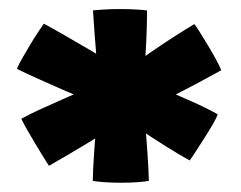

<svg xmlns="http://www.w3.org/2000/svg" viewBox="-20 -818 519 414"><path d="M389 -472Q368 -483.5 336.8 -503Q305.5 -522.5 274.8 -543.8Q244 -565 223 -580.5Q204 -588 177 -598.8Q150 -609.5 120 -622.5Q90 -635.5 62.8 -647.8Q35.5 -660 16.5 -669.5Q19.5 -677.5 27.2 -691Q35 -704.5 44 -719.8Q53 -735 61.5 -747.8Q70 -760.5 74.5 -767Q90.5 -758.5 116 -743.8Q141.5 -729 170.8 -712Q200 -695 226.2 -678.8Q252.5 -662.5 269.5 -650.5Q291.5 -642.5 324.8 -628.8Q358 -615 391.8 -600Q425.5 -585 449.5 -571.5Q447 -564 439 -550.2Q431 -536.5 421 -520.8Q411 -505 402.2 -491.5Q393.5 -478 389 -472ZM240.5 -424Q222 -424 204.5 -425.2Q187 -426.5 180 -428Q180.5 -452.5 182.8 -486.2Q185 -520 188.2 -556.2Q191.5 -592.5 194.5 -625Q191.5 -652.5 188.8 -684Q186 -715.5 184 -744.8Q182 -774 180.5 -795.5Q188.5 -796.5 205 -797.5Q221.5 -798.5 239.5 -798.5Q257.5 -798.5 273.8 -797.5Q290 -796.5 297 -795.5Q297 -752 294 -704.2Q291 -656.5 287.5 -625Q289.5 -599.5 292.5 -561.8Q295.5 -524 298 -487.2Q300.5 -450.5 301 -428Q293.5 -426.5 276.8 -425.2Q260 -424 240.5 -424ZM85.5 -460.5Q82 -465.5 73.5 -479.5Q65 -493.5 55 -510Q45 -526.5 37 -540.8Q29 -555 26 -562Q44 -572 70.5 -584Q97 -596 126 -608.8Q155 -621.5 182 -632.2Q209 -643 227.5 -651Q243.5 -663 266 -678.5Q288.5 -694 313 -710.8Q337.5 -727.5 360.2 -742Q383 -756.5 399 -766Q404 -760 412.2 -746.5Q420.5 -733 429.8 -717.8Q439 -702.5 446.5 -688.5Q454 -674.5 457 -666.5Q440 -657 413.5 -642.8Q387 -628.5 357.5 -613.5Q328 -598.5 301 -585.2Q274 -572 255.5 -563.5Q218.5 -539.5 171.5 -511Q124.5 -482.5 85.5 -460.5Z"/></svg>

Font: Grandstander Thin
Style: Bold
Weight: 700
Version: Version 1.200